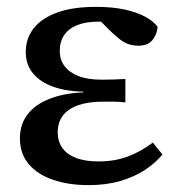

<svg xmlns="http://www.w3.org/2000/svg" viewBox="-20 -526 516 559"><path d="M238 13Q180 13 134.5 -2.5Q89 -18 63.5 -48.5Q38 -79 38 -123Q38 -165 61 -194Q84 -223 126 -239Q168 -255 223 -257V-259Q173 -260 135 -273.5Q97 -287 76 -312.5Q55 -338 55 -375Q55 -414 78 -443.5Q101 -473 146.5 -489.5Q192 -506 259 -506Q307 -506 342 -498.5Q377 -491 401.5 -478Q426 -465 439 -448Q437 -425 423.5 -409Q410 -393 383 -393Q367 -393 354 -397.5Q341 -402 327 -413Q313 -424 296 -441L258 -479L334 -475L360 -452Q340 -457 318 -460Q296 -463 267 -463Q230 -463 205 -453Q180 -443 167 -424Q154 -405 154 -378Q154 -352 168 -333.5Q182 -315 208.5 -304.5Q235 -294 276 -294Q293 -294 309 -294.5Q325 -295 345 -296V-228Q325 -230 310.5 -230Q296 -230 281 -230Q246 -230 220.5 -223.5Q195 -217 179 -205Q163 -193 155.5 -177Q148 -161 148 -141Q148 -115 161 -96Q174 -77 200.5 -66.5Q227 -56 267 -56Q314 -56 352.5 -70.5Q391 -85 425 -111L453 -76Q432 -51 401.5 -31Q371 -11 330 1Q289 13 238 13Z"/></svg>

Font: Source Serif 4 Medium
Style: Regular
Weight: 500
Designer: Frank Grießhammer
Foundry: Adobe Systems Incorporated
Version: Version 4.004;hotconv 1.0.116;makeotfexe 2.5.65601